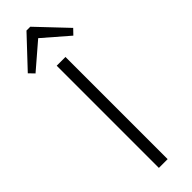

<svg xmlns="http://www.w3.org/2000/svg" viewBox="-343 -927 930 930"><g transform="rotate(-45 121.5 -462.0)"><path d="M151 -700V0H91V-700ZM-34 -773 108 -924H134L277 -773L251 -746L109 -869H135L-8 -746Z"/></g></svg>

Font: Pathway Extreme 28pt ExtraLight
Style: Regular
Weight: 250
Designer: Eduardo Rodriguez Tunni
Foundry: Eduardo Rodriguez Tunni
Version: Version 1.001;gftools[0.9.26]